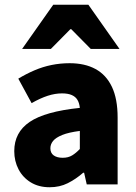

<svg xmlns="http://www.w3.org/2000/svg" viewBox="-20 -776 572 808"><path d="M189 12Q143 12 109.5 -8.5Q76 -29 58 -63.5Q40 -98 40 -140Q40 -219 105 -263Q170 -307 316 -322Q314 -342 306 -355.5Q298 -369 282 -376Q266 -383 241 -383Q212 -383 181 -373Q150 -363 113 -342L57 -445Q90 -465 125 -480Q160 -495 197 -502.5Q234 -510 273 -510Q337 -510 382 -485.5Q427 -461 451 -410.5Q475 -360 475 -281V0H345L334 -49H330Q299 -22 265 -5Q231 12 189 12ZM244 -112Q267 -112 283.5 -122Q300 -132 316 -149V-225Q269 -219 242 -208Q215 -197 203.5 -183Q192 -169 192 -152Q192 -132 206 -122Q220 -112 244 -112ZM73 -570 204 -756H352L483 -570H362L280 -653H276L194 -570Z"/></svg>

Font: Source Sans 3 ExtraLight ExtraBold
Style: Regular
Weight: 800
Version: Version 3.052;hotconv 1.1.0;makeotfexe 2.6.0